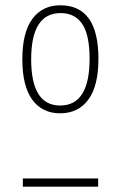

<svg xmlns="http://www.w3.org/2000/svg" viewBox="-20 -702 454 722"><path d="M207 -682.1Q350.1 -682.1 350.1 -481Q350.1 -378.4 312 -327.1Q273.9 -275.9 206.1 -275.9Q138.7 -275.9 101.3 -327.1Q64 -378.4 64 -479Q64 -580.1 101.8 -631.1Q139.6 -682.1 207 -682.1ZM208 -652.8Q97.2 -652.8 97.2 -479Q97.2 -305.2 206.1 -305.2Q316.9 -305.2 316.9 -481Q316.9 -570.8 289.3 -611.8Q261.7 -652.8 208 -652.8ZM65.9 0V-30.8H349.1V0Z"/></svg>

Font: Fira Sans Compressed UltraLight
Style: Regular
Weight: 200
Width: 1
Designer: Carrois Corporate & Edenspiekermann AG
Foundry: Carrois Corporate GbR & Edenspiekermann AG
Version: Version 4.203;PS 004.203;hotconv 1.0.88;makeotf.lib2.5.64775